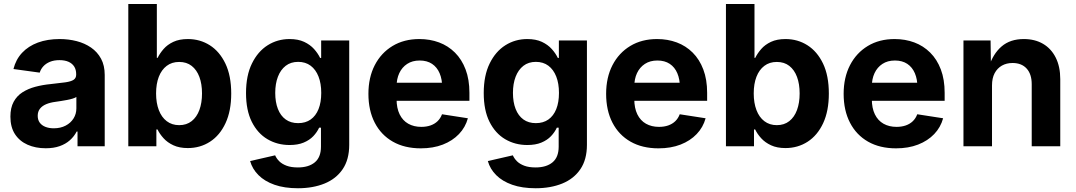

<svg xmlns="http://www.w3.org/2000/svg" viewBox="-20 -748 5503 982"><path d="M213.9 10.3Q162.1 10.3 121.1 -7.8Q80.1 -25.9 56.6 -61.8Q33.2 -97.7 33.2 -151.4Q33.2 -196.8 49.8 -227.3Q66.4 -257.8 95.2 -276.1Q124 -294.4 160.9 -304.2Q197.8 -314 238.3 -317.9Q285.2 -322.8 314.2 -326.9Q343.3 -331.1 356.4 -339.8Q369.6 -348.6 369.6 -366.2V-368.7Q369.6 -391.6 359.6 -407.5Q349.6 -423.3 330.6 -431.9Q311.5 -440.4 284.2 -440.4Q256.3 -440.4 235.6 -431.9Q214.8 -423.3 201.7 -408.9Q188.5 -394.5 183.1 -376.5L48.8 -395Q61 -443.8 93 -478Q125 -512.2 173.8 -530.3Q222.7 -548.3 285.2 -548.3Q330.6 -548.3 372.1 -537.6Q413.6 -526.9 445.8 -504.6Q478 -482.4 496.8 -447.8Q515.6 -413.1 515.6 -364.7V0H376.5V-75.2H372.1Q358.9 -49.8 337.2 -30.5Q315.4 -11.2 284.9 -0.5Q254.4 10.3 213.9 10.3ZM254.9 -91.8Q289.6 -91.8 315.7 -105.5Q341.8 -119.1 356.2 -142.3Q370.6 -165.5 370.6 -193.8V-252Q364.3 -247.6 351.6 -243.7Q338.9 -239.7 323.2 -236.8Q307.6 -233.9 292 -231.4Q276.4 -229 263.2 -227.1Q236.3 -223.6 216.1 -215.1Q195.8 -206.5 184.3 -191.9Q172.9 -177.2 172.9 -155.8Q172.9 -134.8 183.3 -120.6Q193.8 -106.4 212.4 -99.1Q231 -91.8 254.9 -91.8Z M940.4 9.3Q897.5 9.3 866.9 -4.9Q836.4 -19 816.7 -40.8Q796.9 -62.5 785.6 -85.9H779.8V0H636.2V-727.5H782.2V-452.1H786.1Q797.4 -475.1 816.7 -497.3Q835.9 -519.5 866.5 -533.9Q897 -548.3 940.9 -548.3Q1002.9 -548.3 1053 -516.6Q1103 -484.9 1132.8 -422.9Q1162.6 -360.8 1162.6 -269.5Q1162.6 -180.7 1133.5 -118.2Q1104.5 -55.7 1054.2 -23.2Q1003.9 9.3 940.4 9.3ZM896.5 -107.9Q934.1 -107.9 960.2 -128.4Q986.3 -148.9 999.8 -185.5Q1013.2 -222.2 1013.2 -270Q1013.2 -318.4 999.8 -354.5Q986.3 -390.6 960.4 -410.9Q934.6 -431.2 896.5 -431.2Q858.9 -431.2 832.5 -411.1Q806.2 -391.1 792.2 -355.2Q778.3 -319.3 778.3 -270Q778.3 -221.7 792.2 -185.1Q806.2 -148.4 832.8 -128.2Q859.4 -107.9 896.5 -107.9Z M1503.9 214.8Q1434.6 214.8 1384 197Q1333.5 179.2 1302 147.7Q1270.5 116.2 1259.3 75.7L1387.2 46.4Q1394 62.5 1408.2 76.7Q1422.4 90.8 1445.8 99.6Q1469.2 108.4 1503.4 108.4Q1558.6 108.4 1590.1 82.3Q1621.6 56.2 1621.6 2V-95.2H1612.3Q1601.6 -71.8 1582.3 -51.5Q1563 -31.2 1533.2 -18.8Q1503.4 -6.3 1460.9 -6.3Q1398.4 -6.3 1347.9 -36.1Q1297.4 -65.9 1267.8 -125Q1238.3 -184.1 1238.3 -272Q1238.3 -361.8 1268.6 -423.3Q1298.8 -484.9 1349.1 -516.6Q1399.4 -548.3 1460.9 -548.3Q1504.9 -548.3 1535.6 -533.9Q1566.4 -519.5 1586.4 -497.1Q1606.4 -474.6 1617.2 -451.7H1622.6V-541H1766.1V-7.3Q1766.1 67.9 1732.7 117.2Q1699.2 166.5 1639.9 190.7Q1580.6 214.8 1503.9 214.8ZM1504.9 -118.2Q1542.5 -118.2 1568.8 -136.7Q1595.2 -155.3 1609.1 -189.9Q1623 -224.6 1623 -272.9Q1623 -320.8 1609.1 -356.4Q1595.2 -392.1 1568.8 -411.9Q1542.5 -431.6 1504.9 -431.6Q1467.3 -431.6 1441.2 -411.4Q1415 -391.1 1401.4 -355.5Q1387.7 -319.8 1387.7 -272.9Q1387.7 -225.6 1401.4 -190.7Q1415 -155.8 1441.2 -137Q1467.3 -118.2 1504.9 -118.2Z M2132.3 10.7Q2049.3 10.7 1989.3 -23.4Q1929.2 -57.6 1896.7 -120.4Q1864.3 -183.1 1864.3 -268.1Q1864.3 -351.6 1896.7 -414.6Q1929.2 -477.5 1987.8 -512.9Q2046.4 -548.3 2125 -548.3Q2179.2 -548.3 2225.6 -531Q2272 -513.7 2306.9 -479Q2341.8 -444.3 2361.3 -392.8Q2380.9 -341.3 2380.9 -273.4V-232.4H1923.3V-324.7H2309.6L2241.7 -300.3Q2241.7 -342.3 2228.5 -373.3Q2215.3 -404.3 2189.7 -421.4Q2164.1 -438.5 2126.5 -438.5Q2088.9 -438.5 2062.5 -421.1Q2036.1 -403.8 2022.2 -374Q2008.3 -344.2 2008.3 -305.7V-241.2Q2008.3 -195.3 2023.9 -163.3Q2039.6 -131.3 2068.1 -115.2Q2096.7 -99.1 2134.8 -99.1Q2160.6 -99.1 2181.9 -106.4Q2203.1 -113.8 2218 -128.2Q2232.9 -142.6 2240.7 -163.6L2373 -143.1Q2360.4 -96.7 2327.4 -62.3Q2294.4 -27.8 2244.9 -8.5Q2195.3 10.7 2132.3 10.7Z M2719.7 214.8Q2650.4 214.8 2599.9 197Q2549.3 179.2 2517.8 147.7Q2486.3 116.2 2475.1 75.7L2603 46.4Q2609.9 62.5 2624 76.7Q2638.2 90.8 2661.6 99.6Q2685.1 108.4 2719.2 108.4Q2774.4 108.4 2805.9 82.3Q2837.4 56.2 2837.4 2V-95.2H2828.1Q2817.4 -71.8 2798.1 -51.5Q2778.8 -31.2 2749 -18.8Q2719.2 -6.3 2676.8 -6.3Q2614.3 -6.3 2563.7 -36.1Q2513.2 -65.9 2483.6 -125Q2454.1 -184.1 2454.1 -272Q2454.1 -361.8 2484.4 -423.3Q2514.6 -484.9 2564.9 -516.6Q2615.2 -548.3 2676.8 -548.3Q2720.7 -548.3 2751.5 -533.9Q2782.2 -519.5 2802.2 -497.1Q2822.3 -474.6 2833 -451.7H2838.4V-541H2981.9V-7.3Q2981.9 67.9 2948.5 117.2Q2915 166.5 2855.7 190.7Q2796.4 214.8 2719.7 214.8ZM2720.7 -118.2Q2758.3 -118.2 2784.7 -136.7Q2811 -155.3 2825 -189.9Q2838.9 -224.6 2838.9 -272.9Q2838.9 -320.8 2825 -356.4Q2811 -392.1 2784.7 -411.9Q2758.3 -431.6 2720.7 -431.6Q2683.1 -431.6 2657 -411.4Q2630.9 -391.1 2617.2 -355.5Q2603.5 -319.8 2603.5 -272.9Q2603.5 -225.6 2617.2 -190.7Q2630.9 -155.8 2657 -137Q2683.1 -118.2 2720.7 -118.2Z M3348.1 10.7Q3265.1 10.7 3205.1 -23.4Q3145 -57.6 3112.5 -120.4Q3080.1 -183.1 3080.1 -268.1Q3080.1 -351.6 3112.5 -414.6Q3145 -477.5 3203.6 -512.9Q3262.2 -548.3 3340.8 -548.3Q3395 -548.3 3441.4 -531Q3487.8 -513.7 3522.7 -479Q3557.6 -444.3 3577.1 -392.8Q3596.7 -341.3 3596.7 -273.4V-232.4H3139.2V-324.7H3525.4L3457.5 -300.3Q3457.5 -342.3 3444.3 -373.3Q3431.2 -404.3 3405.5 -421.4Q3379.9 -438.5 3342.3 -438.5Q3304.7 -438.5 3278.3 -421.1Q3252 -403.8 3238 -374Q3224.1 -344.2 3224.1 -305.7V-241.2Q3224.1 -195.3 3239.7 -163.3Q3255.4 -131.3 3283.9 -115.2Q3312.5 -99.1 3350.6 -99.1Q3376.5 -99.1 3397.7 -106.4Q3418.9 -113.8 3433.8 -128.2Q3448.7 -142.6 3456.5 -163.6L3588.9 -143.1Q3576.2 -96.7 3543.2 -62.3Q3510.3 -27.8 3460.7 -8.5Q3411.1 10.7 3348.1 10.7Z M3997.1 9.3Q3954.1 9.3 3923.6 -4.9Q3893.1 -19 3873.3 -40.8Q3853.5 -62.5 3842.3 -85.9H3836.4V0H3692.9V-727.5H3838.9V-452.1H3842.8Q3854 -475.1 3873.3 -497.3Q3892.6 -519.5 3923.1 -533.9Q3953.6 -548.3 3997.6 -548.3Q4059.6 -548.3 4109.6 -516.6Q4159.7 -484.9 4189.5 -422.9Q4219.2 -360.8 4219.2 -269.5Q4219.2 -180.7 4190.2 -118.2Q4161.1 -55.7 4110.8 -23.2Q4060.5 9.3 3997.1 9.3ZM3953.1 -107.9Q3990.7 -107.9 4016.8 -128.4Q4043 -148.9 4056.4 -185.5Q4069.8 -222.2 4069.8 -270Q4069.8 -318.4 4056.4 -354.5Q4043 -390.6 4017.1 -410.9Q3991.2 -431.2 3953.1 -431.2Q3915.5 -431.2 3889.2 -411.1Q3862.8 -391.1 3848.9 -355.2Q3835 -319.3 3835 -270Q3835 -221.7 3848.9 -185.1Q3862.8 -148.4 3889.4 -128.2Q3916 -107.9 3953.1 -107.9Z M4563 10.7Q4480 10.7 4419.9 -23.4Q4359.9 -57.6 4327.4 -120.4Q4294.9 -183.1 4294.9 -268.1Q4294.9 -351.6 4327.4 -414.6Q4359.9 -477.5 4418.5 -512.9Q4477.1 -548.3 4555.7 -548.3Q4609.9 -548.3 4656.2 -531Q4702.6 -513.7 4737.5 -479Q4772.5 -444.3 4792 -392.8Q4811.5 -341.3 4811.5 -273.4V-232.4H4354V-324.7H4740.2L4672.4 -300.3Q4672.4 -342.3 4659.2 -373.3Q4646 -404.3 4620.4 -421.4Q4594.7 -438.5 4557.1 -438.5Q4519.5 -438.5 4493.2 -421.1Q4466.8 -403.8 4452.9 -374Q4439 -344.2 4439 -305.7V-241.2Q4439 -195.3 4454.6 -163.3Q4470.2 -131.3 4498.8 -115.2Q4527.3 -99.1 4565.4 -99.1Q4591.3 -99.1 4612.5 -106.4Q4633.8 -113.8 4648.7 -128.2Q4663.6 -142.6 4671.4 -163.6L4803.7 -143.1Q4791 -96.7 4758.1 -62.3Q4725.1 -27.8 4675.5 -8.5Q4626 10.7 4563 10.7Z M5053.7 -311V0H4907.7V-541H5046.4L5048.3 -404.8H5037.1Q5059.1 -473.1 5103 -510.7Q5147 -548.3 5216.3 -548.3Q5272.9 -548.3 5314.7 -523.9Q5356.4 -499.5 5379.6 -453.4Q5402.8 -407.2 5402.8 -343.3V0H5256.8V-317.4Q5256.8 -368.7 5231 -397.2Q5205.1 -425.8 5158.7 -425.8Q5127.9 -425.8 5104.2 -412.4Q5080.6 -398.9 5067.1 -373.5Q5053.7 -348.1 5053.7 -311Z"/></svg>

Font: Inter 17pt
Style: Bold
Weight: 700
Version: Version 4.001;git-66647c0bb